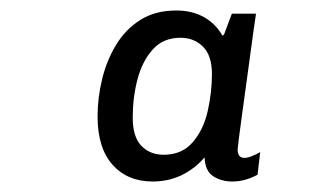

<svg xmlns="http://www.w3.org/2000/svg" viewBox="-20 -718 640 366"><path d="M271 -372Q223 -372 194.5 -404Q166 -436 166 -496Q166 -531 174.5 -566.5Q183 -602 201 -632Q219 -662 247.5 -680Q276 -698 316 -698Q346 -698 368.5 -685.5Q391 -673 404 -650L407 -652L422 -692H468Q466 -680 463 -657.5Q460 -635 456 -606Q452 -577 448 -547.5Q444 -518 440.5 -493Q437 -468 435 -451.5Q433 -435 433 -433Q433 -417 446 -417Q452 -417 460.5 -420.5Q469 -424 476 -428L471 -385Q460 -379 448 -375.5Q436 -372 423 -372Q402 -372 386.5 -382Q371 -392 370 -418Q351 -396 326 -384Q301 -372 271 -372ZM292 -423Q327 -423 347.5 -447Q368 -471 376 -506.5Q384 -542 384 -577Q384 -612 367 -629Q350 -646 324 -646Q291 -646 271 -623.5Q251 -601 242 -566.5Q233 -532 233 -494Q233 -457 249.5 -440Q266 -423 292 -423Z"/></svg>

Font: Chivo Mono
Style: Italic
Weight: 400
Italic angle: -8.05°
Monospace: yes
Version: Version 1.008